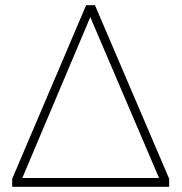

<svg xmlns="http://www.w3.org/2000/svg" viewBox="-20 -720 700 740"><path d="M312 -700H346L632 -31V0H27V-31ZM328 -654 66 -34H593Z"/></svg>

Font: Albert Sans ExtraLight
Style: Regular
Weight: 250
Designer: Andreas Rasmussen
Foundry: a.Foundry
Version: Version 1.025